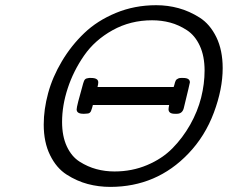

<svg xmlns="http://www.w3.org/2000/svg" viewBox="-20 -715 885 746"><path d="M149.9 -231Q149.9 -290 167 -353Q184.1 -416 220.5 -477.1Q256.8 -538.1 307.4 -586.4Q357.9 -634.8 430.4 -664.8Q502.9 -694.8 586.9 -694.8Q631.8 -694.8 673.8 -683.3Q715.8 -671.9 755.9 -646.5Q795.9 -621.1 820.6 -570.6Q845.2 -520 845.2 -450.2Q845.2 -369.1 811 -277.6Q776.9 -186 711.9 -118.2Q588.9 10.7 409.2 11.2Q363.3 11.2 321 0Q278.8 -11.2 239 -36.6Q199.2 -62 174.6 -112.1Q149.9 -162.1 149.9 -231ZM221.2 -241.2Q221.2 -186 239.5 -146.5Q257.8 -106.9 289.3 -86.9Q320.8 -66.9 354.5 -57.9Q388.2 -48.8 424.8 -48.8Q492.7 -48.8 551.3 -73.5Q609.9 -98.1 649.9 -138.7Q689.9 -179.2 719 -230.7Q748 -282.2 761.5 -335.7Q774.9 -389.2 774.9 -440.9Q774.9 -497.1 756.3 -537.1Q737.8 -577.1 706.3 -597.7Q674.8 -618.2 641.4 -627.2Q607.9 -636.2 570.8 -636.2Q486.8 -636.2 417.5 -597.7Q348.1 -559.1 306.6 -499Q265.1 -439 243.2 -372.1Q221.2 -305.2 221.2 -241.2ZM277.8 -290Q277.8 -302.2 303.2 -391.1Q306.2 -402.3 310.5 -406.7Q314.9 -411.1 326.2 -412.1H334Q361.8 -412.1 361.8 -395Q361.8 -388.2 358.9 -377H654.8Q655.8 -378.9 657.5 -385.5Q659.2 -392.1 659.7 -394Q660.2 -396 662.1 -400.4Q664.1 -404.8 666.5 -406.5Q668.9 -408.2 672.9 -410.2Q676.8 -412.1 683.1 -412.1H691.9Q717.8 -412.1 717.8 -395Q717.8 -392.1 693.8 -293.9Q688 -272.9 667 -272.9H659.2Q635.3 -272.9 634.8 -290Q634.8 -294.9 637.2 -307.1H340.8Q339.8 -304.2 338.9 -299.6Q337.9 -294.9 336.9 -293Q335.9 -291 335 -287.6Q334 -284.2 333.5 -283.2Q333 -282.2 331.5 -280Q330.1 -277.8 328.6 -276.9Q327.1 -275.9 325.2 -274.9Q323.2 -273.9 320.6 -273.9Q317.9 -273.9 314.5 -273.4Q311 -272.9 307.1 -272.9H304.2Q277.8 -272.9 277.8 -290Z"/></svg>

Font: CMU Concrete
Style: Italic
Weight: 500
Italic angle: -14.04°
Version: Version 0.7.0